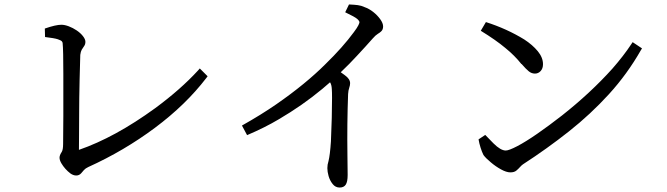

<svg xmlns="http://www.w3.org/2000/svg" viewBox="-20 -790 2990 861"><path d="M263 -144 264 -270V-458Q264 -567 261 -595V-596Q261 -600 257.5 -604.5Q254 -609 239 -614Q224 -619 182 -624L181 -662Q230 -679 255 -679Q270 -679 288.5 -672Q307 -665 324 -653.5Q341 -642 352 -628Q363 -614 363 -602.5Q363 -591 357 -583Q351 -575 346.5 -567Q342 -559 340 -544Q339 -523 337 -433Q335 -343 335 -288.5Q335 -234 334.5 -189.5Q334 -145 334 -118Q496 -174 676 -305Q790 -389 868 -474L876 -483L911 -448L905 -440Q813 -320 675 -217Q537 -114 376 -41Q363 -35 356.5 -27.5Q350 -20 344 -13Q335 -3 322 -3Q309 -3 296 -12Q271 -31 255 -58Q247 -72 247 -83Q247 -94 257 -109Q263 -119 263 -144Z M1689 -649Q1684 -644 1674 -638Q1664 -632 1651 -617Q1622 -584 1580 -539Q1549 -505 1508 -466Q1517 -459 1526 -453Q1550 -436 1550 -417Q1550 -407 1546 -396Q1542 -385 1541 -368Q1536 -234 1538 -94Q1539 -36 1539 -5.5Q1539 25 1530.5 38Q1522 51 1503 51Q1484 51 1471.5 35Q1459 19 1453.5 -0.5Q1448 -20 1448 -36Q1448 -52 1453 -67Q1460 -95 1464 -156Q1469 -268 1469 -351Q1469 -378 1468 -390Q1467 -411 1460 -421Q1445 -408 1425 -391Q1336 -317 1230 -255Q1168 -218 1088 -184L1065 -227Q1152 -276 1218.5 -322Q1285 -368 1340.5 -413.5Q1396 -459 1439 -502Q1518 -579 1567 -646Q1582 -666 1587 -676.5Q1592 -687 1592 -690Q1592 -696 1582 -705Q1572 -714 1528 -735L1545 -770Q1569 -769 1584.5 -767Q1600 -765 1615 -758Q1635 -751 1653.5 -736.5Q1672 -722 1685 -704Q1698 -686 1698 -671.5Q1698 -657 1689 -649Z M2325 -53Q2318 -48 2311.5 -40.5Q2305 -33 2295.5 -25Q2286 -17 2268.5 -17Q2251 -17 2226.5 -30.5Q2202 -44 2181 -62Q2158 -81 2148 -95Q2141 -109 2135 -128Q2129 -147 2126 -165L2156 -185Q2178 -162 2193 -147Q2225 -115 2248 -115Q2262 -115 2299.5 -134.5Q2337 -154 2389 -190Q2441 -226 2500 -272Q2628 -373 2726 -482Q2776 -539 2811 -592L2817 -601L2859 -573L2854 -565Q2793 -458 2711 -368Q2629 -278 2531 -200.5Q2433 -123 2325 -53ZM2415 -502Q2415 -483 2404.5 -471.5Q2394 -460 2379 -460Q2364 -460 2351.5 -470Q2339 -480 2319 -503H2318Q2288 -541 2246 -575Q2203 -611 2136 -652L2159 -691Q2253 -661 2331 -613Q2368 -589 2391.5 -560.5Q2415 -532 2415 -502Z"/></svg>

Font: Early Summer Mincho Screen
Style: Regular
Weight: 400
Designer: GuiWonder
Version: Version 1.002